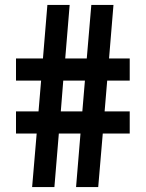

<svg xmlns="http://www.w3.org/2000/svg" viewBox="-20 -760 592 780"><path d="M110.5 0 129 -217.5H45V-307.5H136.5L147 -432.5H45V-522.5H154.5L172.5 -740H263L245 -522.5H332.5L351 -740H441L423 -522.5H507V-432.5H415.5L405 -307.5H507V-217.5H397.5L379 0H289L307 -217.5H219L201 0ZM227 -307.5H314.5L325 -432.5H237Z"/></svg>

Font: Encode Sans Condensed SemiBold
Style: Regular
Weight: 600
Width: 3
Designer: Multiple Designers
Foundry: Impallari Type
Version: Version 3.000; ttfautohint (v1.8.3) -l 8 -r 50 -G 200 -x 14 